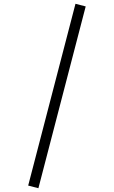

<svg xmlns="http://www.w3.org/2000/svg" viewBox="-20 -887 602 1015"><path d="M379 -867 129 94 183 108 433 -853Z"/></svg>

Font: Glow Sans SC Normal
Style: Regular
Weight: 400
Designer: Ryoko NISHIZUKA (kana, bopomofo & ideographs); Paul D. Hunt (Latin, Greek & Cyrillic); Sandoll Communications, Soo-young
Version: Version 0.93